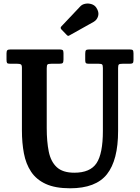

<svg xmlns="http://www.w3.org/2000/svg" viewBox="-20 -1023 772 1060"><path d="M525 -671H470Q458 -671 454.2 -675Q450.5 -679 450.5 -691V-725.5Q450.5 -740.5 454.2 -745.2Q458 -750 472.5 -750H694Q708 -750 712.5 -746.5Q717 -743 717 -728.5V-692Q717 -678 712.5 -674.5Q708 -671 696 -671H656.5Q641 -671 636.5 -667.2Q632 -663.5 632 -648V-300Q632 -139 570.5 -61.2Q509 16.5 367 16.5Q285 16.5 232.8 -7.5Q180.5 -31.5 151.8 -74.8Q123 -118 112 -176.2Q101 -234.5 101 -303V-649Q101 -664 95.2 -667.5Q89.5 -671 75 -671H36.5Q22.5 -671 19.2 -675.2Q16 -679.5 16 -693.5V-728.5Q16 -742 20.8 -746Q25.5 -750 38.5 -750H308Q320.5 -750 325.5 -746.8Q330.5 -743.5 330.5 -730V-694Q330.5 -679 325.8 -675Q321 -671 306 -671H263.5Q246.5 -671 242.2 -666.8Q238 -662.5 238 -645.5V-316Q238 -241.5 249.2 -186Q260.5 -130.5 293.5 -100Q326.5 -69.5 390.5 -69.5Q478 -69.5 513 -122.2Q548 -175 548 -300V-647.5Q548 -663 543.8 -667Q539.5 -671 525 -671ZM348 -830.5 319 -860.5Q311 -869.5 319 -877.5L423 -987.5Q433.5 -999 450.8 -1002.2Q468 -1005.5 485 -1000.2Q502 -995 511.5 -981Q528 -956.5 521.8 -934.5Q515.5 -912.5 496.5 -902L366 -829Q360 -825 356.5 -825Q353 -825 348 -830.5Z"/></svg>

Font: Besley* Narrow Semi
Style: Regular
Weight: 600
Width: 4
Designer: Owen Earl
Foundry: indestructible type*
Version: Version 3.000; ttfautohint (v1.8.3)